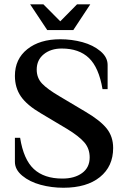

<svg xmlns="http://www.w3.org/2000/svg" viewBox="-20 -862 590 899"><path d="M201.2 -721.2 121.1 -841.8H183.1L262.2 -762.2L340.8 -841.8H402.8L323.2 -721.2ZM276.9 17.1Q221.2 17.1 169.9 3.2Q118.7 -10.7 84.2 -39.3Q49.8 -67.9 49.8 -104V-216.8H74.2Q90.3 -115.2 138.4 -70.6Q186.5 -25.9 272 -25.9Q329.1 -25.9 364.5 -51.8Q399.9 -77.6 399.9 -125Q399.9 -166 375 -195.1Q350.1 -224.1 294.9 -257.8L171.9 -331.1Q106 -369.6 77.9 -410.4Q49.8 -451.2 49.8 -506.8Q49.8 -585.4 107.9 -631.8Q166 -678.2 262.2 -678.2Q316.4 -678.2 366.2 -664.6Q416 -650.9 450 -622.6Q483.9 -594.2 483.9 -558.1V-444.8H460Q442.9 -545.9 396.5 -590.3Q350.1 -634.8 269 -634.8Q217.8 -634.8 184.8 -607.9Q151.9 -581.1 151.9 -536.1Q151.9 -497.1 177 -470.7Q202.1 -444.3 258.8 -411.1L381.8 -337.9Q450.2 -297.4 480 -259.8Q509.8 -222.2 509.8 -168.9Q509.8 -83 448 -33Q386.2 17.1 276.9 17.1Z"/></svg>

Font: El Messiri SemiBold
Style: Regular
Weight: 600
Designer: Mohamed Gaber
Foundry: Kief Type Foundry
Version: Version 2.007;PS 002.007;hotconv 1.0.88;makeotf.lib2.5.64775